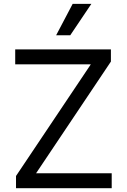

<svg xmlns="http://www.w3.org/2000/svg" viewBox="-20 -986 665 1006"><path d="M63.9 0V-63.9L456 -649.1H59.7V-727.3H561.1V-663.4L169 -78.1H565.3V0ZM274.1 -801.1 360.8 -965.9H458.8L348 -801.1Z"/></svg>

Font: InterMG
Style: Regular
Weight: 400
Designer: Rasmus Andersson
Foundry: rsms
Version: Version 3.019;December 26, 2023;FontCreator 15.0.0.2955 64-b